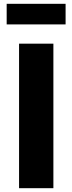

<svg xmlns="http://www.w3.org/2000/svg" viewBox="-20 -987 380 1007"><path d="M15 0ZM80 -758H260V0H80ZM15 -967H324V-859H15Z"/></svg>

Font: Biryani Black
Style: Regular
Weight: 900
Designer: Dan Reynolds and Mathieu Reguer
Foundry: Dan Reynolds and Mathieu Reguer
Version: Version 1.004; ttfautohint (v1.1) -l 5 -r 5 -G 72 -x 0 -D la